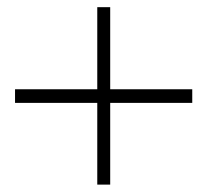

<svg xmlns="http://www.w3.org/2000/svg" viewBox="-20 -512 576 530"><path d="M510.7 -228H284.2V-2.4H248.5V-228H21.5V-265.6H248.5V-492.2H284.2V-265.6H510.7Z"/></svg>

Font: Scheherazade New
Style: Regular
Weight: 400
Designer: SIL International
Foundry: SIL International
Version: Version 4.000